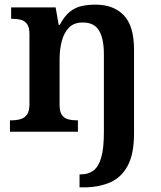

<svg xmlns="http://www.w3.org/2000/svg" viewBox="-20 -568 695 828"><path d="M323 240V184H329Q361 184 383 167.5Q405 151 416.5 111.5Q428 72 428 3V-335Q428 -400 407.5 -435.5Q387 -471 337 -471Q299 -471 277.5 -449Q256 -427 246.5 -391Q237 -355 237 -313V-115Q237 -86 247 -72Q257 -58 274 -53.5Q291 -49 313 -49H316V0H23V-49H27Q50 -49 68 -54Q86 -59 96.5 -74Q107 -89 107 -119V-421Q107 -450 97 -464Q87 -478 70 -482.5Q53 -487 31 -487H28V-536H220L233 -461H238Q258 -499 281.5 -517.5Q305 -536 332.5 -542Q360 -548 392 -548Q470 -548 514 -502Q558 -456 558 -354V8Q558 97 530 148Q502 199 453 219.5Q404 240 341 240Z"/></svg>

Font: Noto Serif Armenian SemiBold
Style: Regular
Weight: 600
Version: Version 2.007